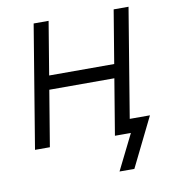

<svg xmlns="http://www.w3.org/2000/svg" viewBox="-79 -609 738 833"><g transform="rotate(-10 289.5 -192.5)"><path d="M455.6 -307.1 445.3 -246.1H125.5L135.7 -307.1ZM190.9 -541 101.1 0H35.6L125 -541ZM543 -541 453.6 0H387.7L477.5 -541ZM380.4 156.2 458 0H416L426.3 -61H552.7L445.8 156.2Z"/></g></svg>

Font: Inter 17pt Light
Style: Italic
Weight: 300
Italic angle: -9.3988°
Version: Version 4.001;git-66647c0bb